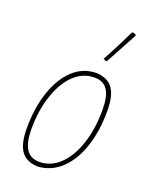

<svg xmlns="http://www.w3.org/2000/svg" viewBox="-130 -747 651 825"><g transform="rotate(20 195.0 -334.5)"><path d="M250 -458Q300 -454 322.5 -421Q345 -388 345 -320Q345 -229 321 -156.5Q297 -84 252 -41Q207 2 146 6H141Q91 3 68 -30.5Q45 -64 45 -134Q45 -225 69.5 -298.5Q94 -372 139 -414.5Q184 -457 245 -458ZM65 -137Q65 -75 84.5 -45Q104 -15 145 -15Q197 -15 238 -54.5Q279 -94 301.5 -163Q324 -232 324 -317Q324 -379 305 -408Q286 -437 245 -437Q192 -437 151.5 -398Q111 -359 88 -290.5Q65 -222 65 -137ZM334 -675 347 -671 348 -665Q325 -622 270 -521L265 -520L253 -526Q287 -586 329 -674Z"/></g></svg>

Font: Luna Sans Thin
Style: Italic
Weight: 250
Italic angle: -7°
Designer: Juan Pablo del Peral
Foundry: Huerta Tipografica
Version: Version 2.001; ttfautohint (v1.5)